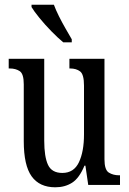

<svg xmlns="http://www.w3.org/2000/svg" viewBox="-20 -786 550 816"><path d="M215 10Q148 10 114.5 -36.5Q81 -83 81 -186V-428Q81 -472 64 -483.5Q47 -495 21 -495H17V-536H168V-188Q168 -120 184 -85.5Q200 -51 245 -51Q294 -51 315.5 -96.5Q337 -142 337 -215V-422Q337 -470 320.5 -482.5Q304 -495 278 -495H275V-536H424V-109Q424 -64 442.5 -52.5Q461 -41 486 -41H490V0H355L343 -82H339Q317 -29 286.5 -9.5Q256 10 215 10ZM249 -606Q227 -624 199 -652.5Q171 -681 147.5 -710Q124 -739 114 -756V-766H209Q217 -744 230.5 -717Q244 -690 259 -664Q274 -638 285 -619V-606Z"/></svg>

Font: Noto Serif Khmer ExtraCondensed
Style: Regular
Weight: 400
Width: 2
Designer: Danh Hong and the Monotype Design Team
Foundry: Monotype Imaging Inc.
Version: Version 2.004; ttfautohint (v1.8.4.7-5d5b)